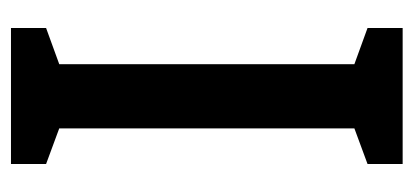

<svg xmlns="http://www.w3.org/2000/svg" viewBox="-222 -532 754 350"><g transform="rotate(-90 155.0 -357.0)"><path d="M279 0H31V-64L96 -88V-626L31 -650V-714H279V-650L213 -626V-88L279 -64Z"/></g></svg>

Font: Noto Sans Khmer UI ExtraCondensed SemiBold
Style: Regular
Weight: 600
Width: 2
Designer: Danh Hong and the Monotype Design Team
Foundry: Monotype Imaging Inc.
Version: Version 2.002; ttfautohint (v1.8.4.7-5d5b)